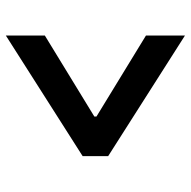

<svg xmlns="http://www.w3.org/2000/svg" viewBox="-18 -614 637 640"><g transform="rotate(-90 300.0 -294.5)"><path d="M99 -252V-337L501 -593V-463L231 -298V-291L501 -126V4Z"/></g></svg>

Font: IBM Plex Sans Thai SemiBold
Style: Regular
Weight: 600
Designer: Mike Abbink, Paul van der Laan, Pieter van Rosmalen, Ben Mitchell, Mark Frömberg
Foundry: Bold Monday
Version: Version 1.1